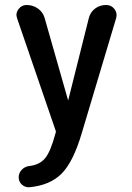

<svg xmlns="http://www.w3.org/2000/svg" viewBox="-20 -540 540 787"><path d="M207 -7.8 49.8 -465.8Q43 -485.4 55.7 -502.4Q68.4 -519.5 88.9 -519.5H89.8Q115.2 -519.5 135.7 -504.9Q156.2 -490.2 163.1 -465.8L258.8 -129.9V-128.9L259.8 -129.9L343.8 -464.8Q349.6 -489.3 369.1 -504.4Q388.7 -519.5 414.1 -519.5H415Q436.5 -519.5 449.2 -502.9Q461.9 -486.3 456.1 -465.8L315.4 4.9Q280.3 124 232.4 171.9Q184.6 219.7 100.6 227.5Q83 228.5 69.8 216.8Q56.6 205.1 56.6 186.5Q56.6 168.9 69.3 155.8Q82 142.6 99.6 140.6Q142.6 135.7 165 108.4Q187.5 81.1 207 7.8Q209 3.9 209 0Q209 -3.9 207 -7.8Z"/></svg>

Font: Rounded Mgen+ 1mn medium
Style: Regular
Weight: 500
Designer: [Source Han Sans]
Ryoko NISHIZUKA  (kana & ideographs); Paul D. Hunt (Latin, Greek & Cyrillic); Wenlong ZHANG  (bopomofo
Version: Version 1.059.20150602